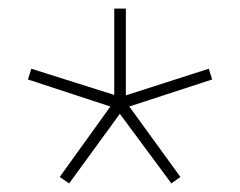

<svg xmlns="http://www.w3.org/2000/svg" viewBox="-20 -750 559 447"><path d="M53 -590 246 -529V-730H273V-528L466 -590L474 -565L281 -502L400 -338L379 -323L259 -485L141 -323L119 -338L237 -502L45 -565Z"/></svg>

Font: Human Sans ExtraLight
Style: Regular
Weight: 200
Designer: Tim Radville
Foundry: Continuum
Version: Version 1.000;FEAKit 1.0